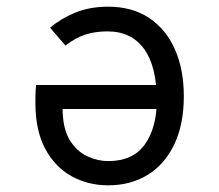

<svg xmlns="http://www.w3.org/2000/svg" viewBox="-20 -543 656 575"><path d="M304 12Q243.5 12 194 -15.5Q144.5 -43 115.2 -97.8Q86 -152.5 86 -235Q86 -244.5 86.2 -257.8Q86.5 -271 88 -288.5H464.5V-216.5H167.5Q168 -157 189.2 -123Q210.5 -89 241.8 -74.8Q273 -60.5 304 -60.5Q378.5 -60.5 414 -110.8Q449.5 -161 449.5 -242.5Q449.5 -344 411.5 -396.5Q373.5 -449 301.5 -449Q265 -449 235 -439.2Q205 -429.5 176 -406.5L130 -460Q161.5 -487 205 -505Q248.5 -523 304 -523Q376 -523 426.8 -489Q477.5 -455 504 -394.8Q530.5 -334.5 530.5 -255Q530.5 -170.5 502 -110.8Q473.5 -51 422.5 -19.5Q371.5 12 304 12Z"/></svg>

Font: Overpass Mono
Style: Regular
Weight: 400
Designer: Delve Withrington, Dave Bailey
Foundry: Delve Fonts LLC
Version: Version 4.000